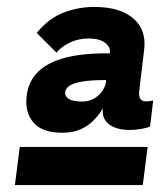

<svg xmlns="http://www.w3.org/2000/svg" viewBox="-20 -732 469 554"><path d="M160 -349Q101 -349 76 -379Q51 -409 57 -456Q62 -497 89.5 -524.5Q117 -552 168.5 -565.5Q220 -579 297 -578V-581Q299 -597 282.5 -609Q266 -621 236 -621Q205 -621 179.5 -608Q154 -595 143 -580L86 -637Q119 -678 162 -695Q205 -712 252 -712Q326 -712 364.5 -679Q403 -646 396 -589L382 -472Q379 -452 387.5 -444Q396 -436 422 -442L413 -367Q405 -363 387.5 -360Q370 -357 355 -357Q316 -357 294.5 -373.5Q273 -390 277 -420Q277 -420 270.5 -409.5Q264 -399 250 -384.5Q236 -370 214 -359.5Q192 -349 160 -349ZM392 -198H23L37 -308H406ZM218 -439Q235 -439 250 -447Q265 -455 274.5 -468.5Q284 -482 286 -497V-501Q241 -501 216 -496.5Q191 -492 180.5 -484.5Q170 -477 168 -467Q167 -453 179.5 -446Q192 -439 218 -439Z"/></svg>

Font: Inclusive Sans
Style: Bold Italic
Weight: 700
Italic angle: -7°
Designer: Olivia King
Foundry: Olivia King
Version: Version 2.004